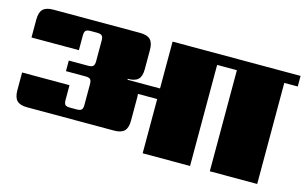

<svg xmlns="http://www.w3.org/2000/svg" viewBox="-80 -828 1641 1033"><g transform="rotate(15 741.0 -311.0)"><path d="M1482 -622V-563H1407V0H1143V-563H1033V0H769V-302H662Q663 -297 663 -287V-153Q663 -113 645.5 -95.5Q628 -78 588 -78H105Q65 -78 47.5 -95.5Q30 -113 30 -153V-252H294V-170Q294 -150 301 -143Q308 -136 328 -136H365Q384 -136 391.5 -143Q399 -150 399 -170V-286Q399 -306 391.5 -313Q384 -320 365 -320H256V-379H365Q384 -379 391.5 -386.5Q399 -394 399 -413V-529Q399 -548 391.5 -555.5Q384 -563 365 -563H328Q308 -563 301 -555.5Q294 -548 294 -529V-447H30V-547Q30 -587 47.5 -604.5Q65 -622 105 -622H588Q628 -622 645.5 -604.5Q663 -587 663 -547V-440Q663 -400 645.5 -383Q628 -366 588 -366V-361H769V-622Z"/></g></svg>

Font: Sarpanch Black
Style: Regular
Weight: 900
Designer: Manushi Parikh (Devanagari and Latin), Jyotish Sonowal (Devanagari)
Foundry: Indian Type Foundry
Version: Version 2.004;PS 1.0;hotconv 1.0.78;makeotf.lib2.5.61930; tt